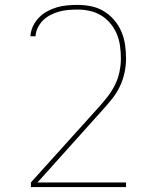

<svg xmlns="http://www.w3.org/2000/svg" viewBox="-20 -548 640 783"><path d="M494 215H106V196L382 -110Q401 -131 418.5 -153.5Q436 -176 448.5 -201Q461 -226 467 -254Q473 -282 473 -310Q473 -335 469.5 -360.5Q466 -386 456.5 -409Q447 -432 430.5 -452Q414 -472 392.5 -485Q371 -498 346.5 -503.5Q322 -509 296 -509Q278 -509 259 -507.5Q240 -506 222 -501Q204 -496 187 -487.5Q170 -479 156.5 -466Q143 -453 134.5 -436Q126 -419 125 -400H104Q105 -421 114.5 -441Q124 -461 138.5 -476Q153 -491 172 -501.5Q191 -512 211.5 -518Q232 -524 253.5 -526Q275 -528 296 -528Q324 -528 351.5 -522.5Q379 -517 403 -502.5Q427 -488 445.5 -466.5Q464 -445 475 -419Q486 -393 490 -365.5Q494 -338 494 -310Q494 -280 487.5 -250.5Q481 -221 468 -194Q455 -167 436 -143.5Q417 -120 397 -98L133 196H494Z"/></svg>

Font: Iosevka HT Thin Extended
Style: Regular
Weight: 100
Width: 7
Monospace: yes
Designer: Belleve Invis
Foundry: Belleve Invis
Version: Version 32.3.0; ttfautohint (v1.8.4)